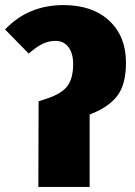

<svg xmlns="http://www.w3.org/2000/svg" viewBox="-23 -736 530 756"><path d="M129 -337 165 -349Q221 -368 243 -398Q265 -428 265 -484Q265 -526 246.5 -550.5Q228 -575 196 -575Q169 -575 145 -563.5Q121 -552 90 -525L-3 -620Q88 -716 227 -716Q341 -716 407 -654.5Q473 -593 473 -490Q473 -412 445.5 -368.5Q418 -325 356 -296L330 -285V0H128Z"/></svg>

Font: Fira Sans Condensed Black
Style: Regular
Weight: 900
Width: 3
Designer: Carrois Corporate & Edenspiekermann AG
Foundry: Carrois Corporate GbR & Edenspiekermann AG
Version: Version 4.203